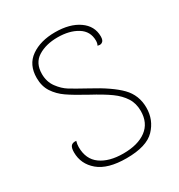

<svg xmlns="http://www.w3.org/2000/svg" viewBox="-169 -815 881 943"><g transform="rotate(-30 271.5 -344.0)"><path d="M66 -142Q66 -167 74.5 -177.5Q83 -188 104 -186Q99 -169 99 -153Q99 -84 146.5 -50Q194 -16 274 -16Q357 -16 404.5 -51.5Q452 -87 452 -155Q452 -198 431.5 -230Q411 -262 374.5 -288.5Q338 -315 271 -351Q205 -387 169.5 -411.5Q134 -436 112 -469.5Q90 -503 90 -550Q90 -625 143.5 -662.5Q197 -700 280 -700Q363 -700 414 -664.5Q465 -629 465 -570Q465 -558 462 -550.5Q459 -543 452 -539Q446 -536 440 -536L428 -538Q434 -549 434 -564Q434 -617 389.5 -644.5Q345 -672 278 -672Q212 -672 167 -644Q122 -616 122 -554Q122 -510 145.5 -478Q169 -446 197.5 -428.5Q226 -411 288 -377Q389 -323 436.5 -274.5Q484 -226 484 -155Q484 -86 437 -37Q390 12 276 12Q170 12 118 -32Q66 -76 66 -142Z"/></g></svg>

Font: Arima Madurai Thin
Style: Regular
Weight: 250
Designer: Joana Correia and Natanael Gama
Foundry: NDISCOVER
Version: Version 1.019; ttfautohint (v1.5) -l 7 -r 28 -G 50 -x 13 -D 